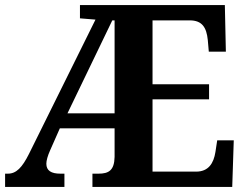

<svg xmlns="http://www.w3.org/2000/svg" viewBox="-20 -734 968 754"><path d="M0 0H233V-52H217C181 -52 162 -64 162 -91C162 -103 167 -122 177 -144L215 -230H430V-118C429 -65 407 -52 367 -52H343V0H892L898 -183H833L826 -137C819 -93 799 -60 750 -60H579V-344H801V-403H579V-654H725C774 -654 791 -626 796 -577L800 -531H867L863 -714H294V-662L355 -657L94 -130C67 -76 44 -52 11 -52H0ZM245 -289 421 -654H430V-289Z"/></svg>

Font: Noto Serif Georgian SemiCondensed Bold
Style: Regular
Weight: 700
Width: 4
Designer: Monotype Design Team, Akaki Razmadze
Foundry: Google LLC
Version: Version 2.003